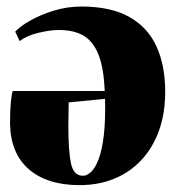

<svg xmlns="http://www.w3.org/2000/svg" viewBox="-20 -534 523 573"><path d="M217.5 18.5Q121 18.5 66.2 -28.8Q11.5 -76 10 -165Q10 -203.5 12.2 -227.8Q14.5 -252 18 -262.5H292.5Q290.5 -314.5 281 -349.5Q271.5 -384.5 254.5 -405.5Q237.5 -426.5 212.8 -435.5Q188 -444.5 156 -444.5Q129.5 -444.5 94.5 -436Q59.5 -427.5 38.5 -411.5L25.5 -439.5Q39.5 -455 69.5 -472.2Q99.5 -489.5 139.8 -502Q180 -514.5 223 -514.5Q310.5 -514.5 365.8 -483.5Q421 -452.5 447 -395.5Q473 -338.5 473 -260Q473 -195.5 454.5 -144.2Q436 -93 402 -56.5Q368 -20 321.2 -0.8Q274.5 18.5 217.5 18.5ZM227.5 -9.5Q240 -9.5 252.2 -21.2Q264.5 -33 274.5 -59.5Q284.5 -86 289.8 -130Q295 -174 293.5 -239L185 -228.5Q184.5 -211 184.5 -193.2Q184.5 -175.5 184 -158Q184 -83.5 191.8 -46.5Q199.5 -9.5 227.5 -9.5Z"/></svg>

Font: Merriweather 144pt Black
Style: Regular
Weight: 900
Version: Version 2.100